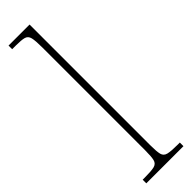

<svg xmlns="http://www.w3.org/2000/svg" viewBox="-265 -754 749 749"><g transform="rotate(-45 109.5 -380.0)"><path d="M7 0V-20H18Q55 -20 71 -24Q87 -28 91 -43.5Q95 -59 95 -94V-662Q95 -699 91 -715.5Q87 -732 72.5 -736Q58 -740 28 -740H7V-760H123V-94Q123 -59 127 -43.5Q131 -28 147.5 -24Q164 -20 200 -20H212V0Z"/></g></svg>

Font: Noto Serif Khmer Condensed Thin
Style: Regular
Weight: 250
Width: 3
Designer: Danh Hong and the Monotype Design Team
Foundry: Monotype Imaging Inc.
Version: Version 2.004